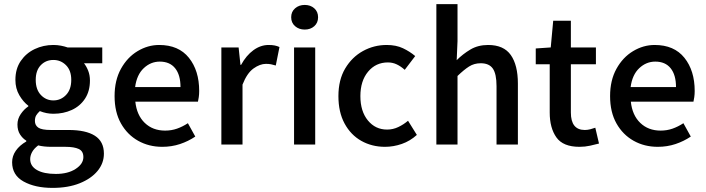

<svg xmlns="http://www.w3.org/2000/svg" viewBox="-20 -704 3438 935"><path d="M236 211Q151 211 95 180Q39 149 39 86Q39 56 57 30Q75 4 108 -15V-19Q90 -30 77.5 -49.5Q65 -69 65 -98Q65 -125 81 -148.5Q97 -172 118 -186V-189Q93 -208 74 -240.5Q55 -273 55 -315Q55 -369 81 -407Q107 -445 149 -465Q191 -485 240 -485Q259 -485 277 -481.5Q295 -478 309 -473H478V-396H389Q401 -381 409.5 -359.5Q418 -338 418 -312Q418 -260 394 -223.5Q370 -187 329.5 -168.5Q289 -150 240 -150Q206 -150 174 -163Q163 -153 156.5 -142.5Q150 -132 150 -115Q150 -94 166.5 -82.5Q183 -71 228 -71H314Q398 -71 442 -43Q486 -15 486 44Q486 91 455 128.5Q424 166 368 188.5Q312 211 236 211ZM240 -215Q276 -215 301.5 -241.5Q327 -268 327 -315Q327 -361 301.5 -386.5Q276 -412 240 -412Q203 -412 178.5 -386.5Q154 -361 154 -315Q154 -268 179 -241.5Q204 -215 240 -215ZM252 143Q311 143 348.5 118.5Q386 94 386 61Q386 32 363.5 21.5Q341 11 299 11H230Q193 11 166 4Q145 20 136 37Q127 54 127 71Q127 105 160 124Q193 143 252 143Z M770 11Q705 11 652.5 -18.5Q600 -48 569 -103Q538 -158 538 -236Q538 -313 569 -369Q600 -425 650 -455Q700 -485 755 -485Q850 -485 900 -422.5Q950 -360 950 -261Q950 -245 948 -231Q946 -217 944 -209H639Q646 -143 685 -105.5Q724 -68 784 -68Q815 -68 842 -77.5Q869 -87 895 -104L931 -39Q897 -16 856.5 -2.5Q816 11 770 11ZM638 -280H859Q859 -339 833 -371.5Q807 -404 758 -404Q714 -404 680 -372Q646 -340 638 -280Z M1058 0V-473H1142L1151 -388H1154Q1179 -434 1214 -459.5Q1249 -485 1288 -485Q1306 -485 1318 -482.5Q1330 -480 1341 -475L1323 -385Q1310 -389 1299.5 -391Q1289 -393 1275 -393Q1246 -393 1214.5 -370.5Q1183 -348 1161 -292V0Z M1412 0V-473H1515V0ZM1464 -560Q1436 -560 1417 -576.5Q1398 -593 1398 -620Q1398 -647 1417 -663.5Q1436 -680 1464 -680Q1492 -680 1510.5 -663.5Q1529 -647 1529 -620Q1529 -593 1510.5 -576.5Q1492 -560 1464 -560Z M1855 11Q1791 11 1739.5 -18Q1688 -47 1658 -102.5Q1628 -158 1628 -236Q1628 -315 1661 -370.5Q1694 -426 1747.5 -455.5Q1801 -485 1863 -485Q1909 -485 1942.5 -469Q1976 -453 2002 -431L1951 -364Q1932 -381 1912 -390.5Q1892 -400 1869 -400Q1810 -400 1772.5 -355Q1735 -310 1735 -236Q1735 -162 1771.5 -117.5Q1808 -73 1865 -73Q1894 -73 1920 -85.5Q1946 -98 1967 -116L2010 -47Q1977 -17 1936.5 -3Q1896 11 1855 11Z M2105 0V-684H2208V-504L2204 -411Q2234 -441 2271 -463Q2308 -485 2357 -485Q2433 -485 2467.5 -436Q2502 -387 2502 -297V0H2398V-284Q2398 -344 2380 -370Q2362 -396 2321 -396Q2289 -396 2264 -380Q2239 -364 2208 -334V0Z M2802 11Q2722 11 2689.5 -35Q2657 -81 2657 -156V-391H2589V-468L2662 -473L2674 -603H2760V-473H2882V-391H2760V-156Q2760 -71 2828 -71Q2841 -71 2854.5 -74.5Q2868 -78 2879 -82L2897 -5Q2878 0 2853.5 5.5Q2829 11 2802 11Z M3183 11Q3118 11 3065.5 -18.5Q3013 -48 2982 -103Q2951 -158 2951 -236Q2951 -313 2982 -369Q3013 -425 3063 -455Q3113 -485 3168 -485Q3263 -485 3313 -422.5Q3363 -360 3363 -261Q3363 -245 3361 -231Q3359 -217 3357 -209H3052Q3059 -143 3098 -105.5Q3137 -68 3197 -68Q3228 -68 3255 -77.5Q3282 -87 3308 -104L3344 -39Q3310 -16 3269.5 -2.5Q3229 11 3183 11ZM3051 -280H3272Q3272 -339 3246 -371.5Q3220 -404 3171 -404Q3127 -404 3093 -372Q3059 -340 3051 -280Z"/></svg>

Font: Narnoor Medium
Style: Regular
Weight: 500
Designer: S. Sridhar Murthy
Foundry: SIL International
Version: Version 3.000